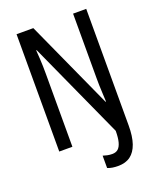

<svg xmlns="http://www.w3.org/2000/svg" viewBox="-164 -810 896 1098"><g transform="rotate(-20 284.5 -260.5)"><path d="M362 193Q344 193 328 190.5Q312 188 298 182V107Q310 111 324 114Q338 117 354 117Q376 117 389.5 105Q403 93 410 67Q417 41 417 -1L150 -589H147Q149 -562 150.5 -537Q152 -512 152.5 -489Q153 -466 153 -445V0H73V-714H175L419 -177H422Q421 -205 419.5 -230.5Q418 -256 417.5 -278.5Q417 -301 417 -320V-714H497V-4Q497 62 482 105.5Q467 149 437.5 171Q408 193 362 193Z"/></g></svg>

Font: Noto Sans Khmer ExtraCondensed
Style: Regular
Weight: 400
Width: 2
Designer: Danh Hong and the Monotype Design Team
Foundry: Monotype Imaging Inc.
Version: Version 2.004